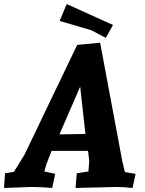

<svg xmlns="http://www.w3.org/2000/svg" viewBox="-51 -928 718 953"><path d="M622 -65 607 5Q562 0 527 0L324 5L330 -68L388 -77L392 -129L386 -179H205L180 -115L169 -77L223 -65L208 5Q151 0 104 0L-31 5L-26 -68L18 -75L71 -161L332 -705L446 -716L556 -128L569 -74ZM347 -498 244 -261 373 -263ZM510 -804 474 -740 402 -778 245 -824 280 -908Z"/></svg>

Font: Andada
Style: Bold Italic
Weight: 700
Italic angle: -8.29999°
Designer: Carolina Giovagnoli
Foundry: Carolina Giovagnoli
Version: Version 1.003